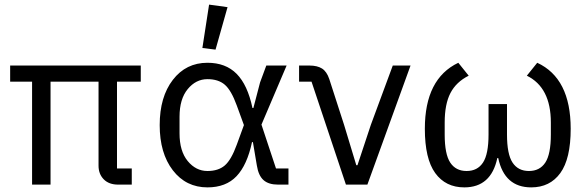

<svg xmlns="http://www.w3.org/2000/svg" viewBox="-20 -800 2545 832"><path d="M487 -446V-70H551V0H492Q452 0 429.5 -23Q407 -46 407 -82V-446H199V0H119V-446H24V-516H590V-446Z M966 -769 914 -585 857 -592 886 -780ZM1230 -70V0H1185Q1144 0 1122 -19.5Q1100 -39 1093 -83L1076 -184H1072Q1051 -85 1005 -36.5Q959 12 879 12Q786 12 729 -62Q672 -136 672 -258Q672 -380 729 -454Q786 -528 879 -528Q958 -528 1005.5 -480Q1053 -432 1074 -332H1078L1107 -443L1134 -516H1222L1113 -260L1176 -70ZM879 -59Q926 -59 954 -83Q982 -107 1006 -173L1037 -258L1006 -343Q982 -409 954 -433Q926 -457 879 -457Q829 -457 793.5 -414Q758 -371 758 -294V-222Q758 -145 793.5 -102Q829 -59 879 -59Z M1572 0H1479L1330 -446H1276V-516H1321Q1355 -516 1375.5 -503Q1396 -490 1407 -457L1471 -259L1524 -84H1529L1587 -259L1682 -516H1759Z M2177 -349V-217Q2177 -132 2201 -95.5Q2225 -59 2272 -59Q2319 -59 2343 -95.5Q2367 -132 2367 -217V-269Q2367 -421 2263 -472L2308 -528Q2453 -461 2453 -242Q2453 -112 2408 -50Q2363 12 2282 12Q2166 12 2139 -115H2135Q2108 12 1992 12Q1911 12 1866 -50Q1821 -112 1821 -242Q1821 -459 1966 -528L2011 -472Q1957 -445 1932 -397Q1907 -349 1907 -269V-217Q1907 -132 1931 -95.5Q1955 -59 2002 -59Q2049 -59 2073 -95.5Q2097 -132 2097 -217V-349Z"/></svg>

Font: Aneliza
Style: Regular
Weight: 400
Designer: Mike Abbink, Paul van der Laan, Pieter van Rosmalen
Foundry: Bold Monday
Version: Version 3.0